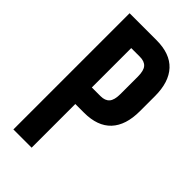

<svg xmlns="http://www.w3.org/2000/svg" viewBox="-221 -759 818 818"><g transform="rotate(45 188.5 -350.0)"><path d="M202.1 -700.2Q283.7 -700.2 325 -655.8Q366.2 -611.3 366.2 -526.9V-436Q366.2 -351.6 325 -307.4Q283.7 -263.2 202.1 -263.2H149.9V0H40V-700.2ZM202.1 -600.1H149.9V-362.8H202.1Q229.5 -362.8 242.7 -377.9Q255.9 -393.1 255.9 -429.2V-534.2Q255.9 -570.3 242.7 -585.2Q229.5 -600.1 202.1 -600.1Z"/></g></svg>

Font: VL Bebas Neue Bold
Style: Regular
Weight: 700
Designer: Ryoichi Tsunekawa
Foundry: Ryoichi Tsunekawa
Version: Version 1.300